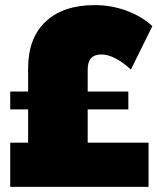

<svg xmlns="http://www.w3.org/2000/svg" viewBox="-20 -731 616 751"><path d="M323 -173H561V0H20V-173H90V-303H20V-373H90V-464Q90 -582 158.5 -646.5Q227 -711 351 -711Q415 -711 474 -689.5Q533 -668 576 -629L492 -459Q427 -518 376 -518Q323 -518 323 -459V-373H482V-303H323Z"/></svg>

Font: TypoPRO Montserrat Alternates
Style: Regular
Weight: 900
Designer: Julieta Ulanovsky
Foundry: Julieta Ulanovsky
Version: Version 6.001